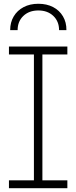

<svg xmlns="http://www.w3.org/2000/svg" viewBox="-20 -999 405 1019"><path d="M27.5 -710V-752H337.5V-710H205V-42H337.5V0H27.5V-42H160V-710ZM332.5 -839Q333 -880.5 314.2 -912.2Q295.5 -944 261.8 -961.5Q228 -979 183.5 -979Q139 -979 105.2 -961.2Q71.5 -943.5 52.8 -912Q34 -880.5 34 -839H73.5Q73.5 -885.5 104 -914.5Q134.5 -943.5 183.5 -943.5Q232.5 -943.5 263 -914.5Q293.5 -885.5 293.5 -839Z"/></svg>

Font: Hepta Slab ExtraLight Light
Style: Regular
Weight: 300
Version: Version 1.100